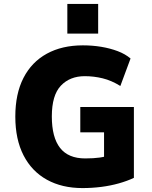

<svg xmlns="http://www.w3.org/2000/svg" viewBox="-20 -947 773 978"><path d="M400 11Q296 11 219 -31.5Q142 -74 100 -155.5Q58 -237 58 -353Q58 -469 99.5 -550Q141 -631 218.5 -673.5Q296 -716 402 -716Q451 -716 496 -708.5Q541 -701 579.5 -686.5Q618 -672 645 -649L593 -509Q548 -537 503 -548Q458 -559 412 -559Q336 -559 290 -510.5Q244 -462 244 -354Q244 -247 286 -193.5Q328 -140 414 -140Q457 -140 488.5 -144.5Q520 -149 549 -160L510 -104V-273H389V-402H662V-41Q628 -25 585.5 -13Q543 -1 496 5Q449 11 400 11ZM323 -776V-927H480V-776Z"/></svg>

Font: Nunito Sans 7pt SemiCondensed Black
Style: Regular
Weight: 900
Width: 4
Designer: Vernon Adams
Foundry: Vernon Adams
Version: Version 3.101;gftools[0.9.27]